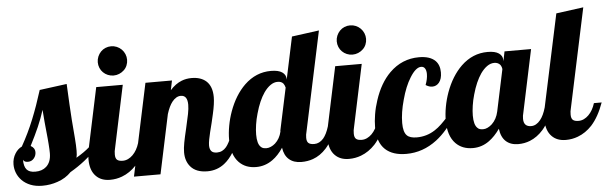

<svg xmlns="http://www.w3.org/2000/svg" viewBox="-79 -873 3291 1038"><g transform="rotate(-5 1566.5 -353.5)"><path d="M2.9 -35.6Q-14.6 -53.7 -23.4 -75.9Q-32.2 -98.1 -32.2 -122.1Q-32.2 -154.8 -15.6 -181.2Q-1 -204.6 21 -214.8Q60.1 -284.2 88.9 -355.5Q117.7 -426.8 144 -511.2L292 -530.8Q297.9 -403.8 302.7 -335.9Q307.6 -266.1 311 -233.4Q314 -195.3 314 -167Q314 -141.6 310.1 -128.9Q355 -155.3 381.8 -179.2H423.8Q388.2 -137.7 350.3 -107.9Q312.5 -78.1 271 -54.2Q241.2 -22.9 196.3 -7.8Q157.2 5.9 113.8 5.9Q77.6 5.9 49.8 -5.1Q22 -16.1 2.9 -35.6ZM142.1 -93.8Q168.9 -118.2 168.9 -166Q168.9 -186 166.5 -216.3L164.1 -246.1Q159.7 -284.7 155.3 -335.4L149.9 -402.8Q135.7 -357.4 116.2 -312.7Q96.7 -268.1 68.8 -213.9Q91.8 -201.2 91.8 -179.2Q91.8 -159.7 80.1 -145.5Q67.4 -129.9 47.9 -129.9Q38.1 -129.9 31.5 -132.6Q24.9 -135.3 21 -143.1Q21 -106.9 35.2 -90.1Q49.3 -73.2 82 -73.2Q119.6 -73.2 142.1 -93.8Z M492.7 -577.1Q481.9 -587.4 475.8 -602.1Q469.7 -616.7 469.7 -632.8Q469.7 -648.9 475.8 -663.6Q481.9 -678.2 492.7 -689.5Q503.4 -700.7 518.1 -706.8Q532.7 -712.9 548.8 -712.9Q564.9 -712.9 579.6 -706.8Q594.2 -700.7 605.5 -689.5Q616.7 -678.2 622.8 -663.6Q628.9 -648.9 628.9 -632.8Q628.9 -616.7 622.8 -602.1Q616.7 -587.4 605.5 -577.1Q594.2 -566.4 579.6 -560.3Q564.9 -554.2 548.8 -554.2Q532.7 -554.2 518.1 -560.3Q503.4 -566.4 492.7 -577.1ZM405.3 -22.5Q374 -53.7 374 -113.8Q374 -142.1 381.8 -179.2L449.7 -500H593.8L522 -160.2Q518.1 -147.5 518.1 -127.9Q518.1 -107.4 527.6 -99.1Q537.1 -90.8 558.6 -90.8Q573.2 -90.8 587.2 -97.4Q601.1 -104 612.8 -115.7Q636.7 -139.6 648.9 -179.2H690.9Q664.1 -103.5 623.5 -58.6Q589.4 -22 546.4 -5.9Q515.1 5.9 481 5.9Q433.1 5.9 405.3 -22.5Z M918 -29.3Q892.1 -59.6 892.1 -106.9Q892.1 -129.4 897.7 -159.2Q903.3 -189 914.6 -235.8Q925.8 -283.7 931.4 -312.3Q937 -340.8 937 -361.8Q937 -413.1 900.9 -413.1Q875.5 -413.1 854 -386.2Q835.9 -363.3 822.8 -320.8L754.9 0H610.8L716.8 -500H860.8L850.1 -448.2Q879.4 -481 913.1 -494.1Q938 -503.9 966.8 -503.9Q1017.6 -503.9 1046.9 -477.5Q1078.1 -448.7 1078.1 -391.1Q1078.1 -356.4 1065.4 -300.8Q1062 -284.7 1054.2 -252.4Q1040 -198.2 1033.7 -166Q1029.8 -145.5 1029.8 -132.8Q1029.8 -112.8 1038.8 -101.8Q1047.9 -90.8 1069.8 -90.8Q1099.6 -90.8 1120.1 -115.2Q1135.7 -133.8 1153.8 -179.2H1195.8Q1158.7 -69.3 1102.1 -25.4Q1062 5.9 1009.8 5.9Q947.8 5.9 918 -29.3Z M1181.6 -29.8Q1140.6 -71.8 1140.6 -154.8Q1140.6 -189.9 1147.7 -229Q1154.8 -268.1 1168.5 -306.2Q1199.7 -392.1 1253.9 -444.8Q1316.4 -504.9 1397.9 -504.9Q1438.5 -504.9 1458.7 -491Q1479 -477.1 1479 -454.1V-450.2L1527.8 -680.2L1675.8 -700.2L1561 -160.2Q1556.6 -145.5 1556.6 -127.9Q1556.6 -107.4 1566.4 -99.1Q1576.2 -90.8 1597.7 -90.8Q1625.5 -90.8 1647.5 -115.7Q1666 -137.7 1678.7 -179.2H1720.7Q1694.3 -104 1655.8 -60.5Q1623 -24.4 1583 -10.3Q1554.2 0 1520 0Q1478.5 0 1453.1 -22Q1427.7 -43.9 1421.9 -85.9Q1395 -45.4 1363.8 -23.4Q1323.2 5.9 1273.9 5.9Q1216.8 5.9 1181.6 -29.8ZM1385.7 -111.3Q1412.1 -135.3 1420.9 -173.8V-179.2L1469.7 -408.2Q1466.3 -421.9 1460 -430.2Q1449.7 -442.9 1428.7 -442.9Q1408.7 -442.9 1389.9 -429.7Q1371.1 -416.5 1354.5 -393.1Q1325.2 -350.6 1306.2 -282.2Q1297.4 -252 1293 -222.4Q1288.6 -192.9 1288.6 -168.9Q1288.6 -119.1 1307.1 -101.6Q1313.5 -94.7 1321.3 -92.8Q1329.1 -90.8 1338.9 -90.8Q1349.6 -90.8 1362.1 -96.2Q1374.5 -101.6 1385.7 -111.3Z M1789.6 -577.1Q1778.8 -587.4 1772.7 -602.1Q1766.6 -616.7 1766.6 -632.8Q1766.6 -648.9 1772.7 -663.6Q1778.8 -678.2 1789.6 -689.5Q1800.3 -700.7 1814.9 -706.8Q1829.6 -712.9 1845.7 -712.9Q1861.8 -712.9 1876.5 -706.8Q1891.1 -700.7 1902.3 -689.5Q1913.6 -678.2 1919.7 -663.6Q1925.8 -648.9 1925.8 -632.8Q1925.8 -616.7 1919.7 -602.1Q1913.6 -587.4 1902.3 -577.1Q1891.1 -566.4 1876.5 -560.3Q1861.8 -554.2 1845.7 -554.2Q1829.6 -554.2 1814.9 -560.3Q1800.3 -566.4 1789.6 -577.1ZM1702.1 -22.5Q1670.9 -53.7 1670.9 -113.8Q1670.9 -142.1 1678.7 -179.2L1746.6 -500H1890.6L1818.8 -160.2Q1814.9 -147.5 1814.9 -127.9Q1814.9 -107.4 1824.5 -99.1Q1834 -90.8 1855.5 -90.8Q1870.1 -90.8 1884 -97.4Q1897.9 -104 1909.7 -115.7Q1933.6 -139.6 1945.8 -179.2H1987.8Q1960.9 -103.5 1920.4 -58.6Q1886.2 -22 1843.3 -5.9Q1812 5.9 1777.8 5.9Q1730 5.9 1702.1 -22.5Z M1975.1 -31.2Q1932.6 -70.8 1932.6 -152.8Q1932.6 -183.6 1938.7 -221.4Q1944.8 -259.3 1957.5 -296.9Q1987.3 -388.2 2042 -442.4Q2109.4 -508.8 2201.7 -508.8Q2261.7 -508.8 2290.5 -480Q2313 -457 2313 -417Q2313 -381.8 2297.4 -362.3Q2282.7 -344.2 2259.8 -344.2Q2243.2 -344.2 2224.6 -356Q2236.8 -387.7 2236.8 -415Q2236.8 -434.1 2229.7 -445.1Q2222.7 -456.1 2209 -456.1Q2179.7 -456.1 2147.9 -404.3Q2119.1 -358.4 2100.1 -287.6Q2080.6 -218.3 2080.6 -162.1Q2080.6 -113.3 2099.1 -94.7Q2115.2 -78.1 2152.8 -78.1Q2207 -78.1 2252 -107.4Q2271 -119.6 2288.6 -136.5Q2306.2 -153.3 2329.6 -179.2H2363.8Q2316.4 -99.1 2254.9 -51.8Q2179.2 5.9 2088.9 5.9Q2015.1 5.9 1975.1 -31.2Z M2357.4 -29.8Q2316.4 -71.8 2316.4 -154.8Q2316.4 -189.9 2323.5 -229Q2330.6 -268.1 2344.2 -306.2Q2375.5 -392.1 2429.7 -444.8Q2492.2 -504.9 2573.7 -504.9Q2614.3 -504.9 2634.5 -491Q2654.8 -477.1 2654.8 -454.1V-446.8L2665.5 -500H2809.6L2737.8 -160.2Q2733.4 -145.5 2733.4 -127.9Q2733.4 -85 2774.4 -85Q2801.8 -85 2824.2 -112.8Q2843.3 -136.2 2855.5 -179.2H2897.5Q2870.6 -103 2832.5 -58.6Q2800.3 -22 2759.8 -5.9Q2730 5.9 2696.8 5.9Q2654.3 5.9 2629.2 -17.3Q2604 -40.5 2598.6 -85.9Q2570.3 -45.9 2539.1 -23.4Q2499 5.9 2449.7 5.9Q2392.6 5.9 2357.4 -29.8ZM2562.5 -113.3Q2588.9 -138.7 2597.7 -179.2L2645.5 -404.8Q2645.5 -409.7 2643.3 -416.3Q2641.1 -422.9 2637.2 -428.7Q2625.5 -442.9 2604.5 -442.9Q2584.5 -442.9 2565.7 -429.7Q2546.9 -416.5 2530.3 -393.1Q2501 -350.6 2481.9 -282.2Q2473.1 -252 2468.8 -222.4Q2464.4 -192.9 2464.4 -168.9Q2464.4 -119.1 2482.9 -101.6Q2489.3 -94.7 2497.1 -92.8Q2504.9 -90.8 2514.6 -90.8Q2525.9 -90.8 2538.3 -96.7Q2550.8 -102.5 2562.5 -113.3Z M2878.9 -22.5Q2847.7 -53.7 2847.7 -113.8Q2847.7 -142.1 2855.5 -179.2L2962.4 -680.2L3110.4 -700.2L2995.6 -160.2Q2991.7 -147.5 2991.7 -127.9Q2991.7 -107.4 3001.2 -99.1Q3010.7 -90.8 3032.2 -90.8Q3046.9 -90.8 3060.8 -97.4Q3074.7 -104 3086.4 -115.7Q3110.4 -139.6 3122.6 -179.2H3164.6Q3137.7 -103.5 3097.2 -58.6Q3063 -22 3020 -5.9Q2988.8 5.9 2954.6 5.9Q2906.7 5.9 2878.9 -22.5Z"/></g></svg>

Font: Pattaya
Style: Regular
Weight: 400
Designer: Pablo Impallari / Thai characters Designed by Thanarat Vachiruckul and Suppakit Chalermlarp
Foundry: Pablo Impallari
Version: Version 2.000